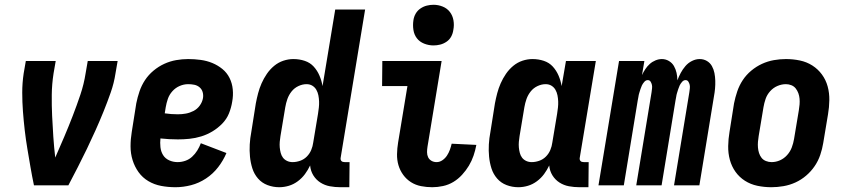

<svg xmlns="http://www.w3.org/2000/svg" viewBox="-20 -775 3540 803"><path d="M266 0H122Q114 -38 107.5 -76Q101 -114 94.5 -152.5Q88 -191 83.5 -230Q79 -269 76 -308.5Q73 -348 73 -388Q73 -428 79 -468L88 -520H213L204 -468Q197 -423 196.5 -378.5Q196 -334 198 -290.5Q200 -247 203 -203Q206 -159 211 -116Q230 -159 248.5 -202.5Q267 -246 284 -290Q301 -334 316 -378.5Q331 -423 338 -468L347 -520H472L463 -468Q457 -428 443 -388Q429 -348 413 -308.5Q397 -269 379.5 -230Q362 -191 343.5 -152.5Q325 -114 305.5 -76Q286 -38 266 0Z M714 8Q683 8 654 2.5Q625 -3 600.5 -17.5Q576 -32 559.5 -55Q543 -78 534.5 -105.5Q526 -133 526 -163Q526 -193 531 -223L550 -343Q555 -368 563.5 -393Q572 -418 586.5 -440Q601 -462 622 -479.5Q643 -497 667 -508Q691 -519 716.5 -523.5Q742 -528 767 -528Q793 -528 819 -524.5Q845 -521 868 -511.5Q891 -502 910 -486.5Q929 -471 940 -449Q951 -427 953.5 -401Q956 -375 951 -349Q947 -324 937.5 -300.5Q928 -277 909.5 -258Q891 -239 868.5 -225.5Q846 -212 821.5 -204.5Q797 -197 772.5 -194.5Q748 -192 724 -192Q705 -192 687.5 -193Q670 -194 651 -196Q649 -178 651 -159.5Q653 -141 662 -126.5Q671 -112 687.5 -104.5Q704 -97 723 -97Q739 -97 755 -102.5Q771 -108 783.5 -119.5Q796 -131 805 -145.5Q814 -160 820 -176L927 -135Q914 -104 892.5 -76Q871 -48 841.5 -28.5Q812 -9 779 -0.5Q746 8 714 8ZM724 -297Q741 -297 757.5 -300Q774 -303 789.5 -311Q805 -319 815.5 -333.5Q826 -348 829 -365Q831 -378 827.5 -390Q824 -402 814.5 -410Q805 -418 792.5 -420.5Q780 -423 767 -423Q749 -423 731.5 -415.5Q714 -408 701 -393.5Q688 -379 682 -361.5Q676 -344 673 -326L669 -301Q682 -299 696 -298Q710 -297 724 -297Z M1148 8Q1122 8 1098.5 -1Q1075 -10 1059 -28.5Q1043 -47 1035.5 -70.5Q1028 -94 1025.5 -119.5Q1023 -145 1024.5 -171Q1026 -197 1031 -223L1050 -343Q1054 -364 1059.5 -385Q1065 -406 1074 -426.5Q1083 -447 1096 -466Q1109 -485 1126.5 -499.5Q1144 -514 1165 -521Q1186 -528 1207 -528Q1232 -528 1254.5 -520.5Q1277 -513 1292 -496.5Q1307 -480 1316 -459Q1325 -438 1329 -415L1382 -735H1507L1405 -117Q1404 -113 1404.5 -109Q1405 -105 1407.5 -102Q1410 -99 1414 -98Q1418 -97 1422 -97H1442L1441 8H1404Q1381 8 1359.5 4Q1338 0 1320 -11.5Q1302 -23 1290.5 -41.5Q1279 -60 1277 -83Q1268 -64 1255.5 -47Q1243 -30 1225.5 -17Q1208 -4 1188 2Q1168 8 1148 8ZM1204 -97Q1219 -97 1235 -102.5Q1251 -108 1263 -120Q1275 -132 1281.5 -147.5Q1288 -163 1290 -179L1310 -299Q1312 -312 1313.5 -325Q1315 -338 1314.5 -351Q1314 -364 1311.5 -376.5Q1309 -389 1303 -399.5Q1297 -410 1286.5 -416.5Q1276 -423 1262 -423Q1245 -423 1228 -415Q1211 -407 1199.5 -392.5Q1188 -378 1182 -361Q1176 -344 1173 -326L1153 -206Q1151 -194 1150 -182Q1149 -170 1150 -158.5Q1151 -147 1154 -135.5Q1157 -124 1163.5 -115.5Q1170 -107 1180.5 -102Q1191 -97 1204 -97Z M1788 8Q1764 8 1741 3.5Q1718 -1 1699 -13Q1680 -25 1666.5 -43.5Q1653 -62 1646.5 -84Q1640 -106 1640.5 -130.5Q1641 -155 1645 -179L1684 -415H1578L1579 -520H1827L1768 -162Q1766 -150 1766 -138.5Q1766 -127 1770.5 -117.5Q1775 -108 1784.5 -102.5Q1794 -97 1806 -97Q1819 -97 1830.5 -105Q1842 -113 1849.5 -124.5Q1857 -136 1861.5 -148.5Q1866 -161 1869 -174L1972 -169V-168Q1968 -146 1960.5 -124Q1953 -102 1941 -82Q1929 -62 1912.5 -44Q1896 -26 1876 -14Q1856 -2 1833 3Q1810 8 1788 8ZM1793 -585Q1773 -585 1754 -592.5Q1735 -600 1723.5 -615Q1712 -630 1709 -650Q1706 -670 1709 -690Q1711 -705 1718.5 -718Q1726 -731 1738.5 -739.5Q1751 -748 1765 -751.5Q1779 -755 1793 -755Q1813 -755 1831.5 -747.5Q1850 -740 1861.5 -725Q1873 -710 1876.5 -690Q1880 -670 1876 -650Q1874 -635 1867 -622Q1860 -609 1847.5 -600.5Q1835 -592 1821 -588.5Q1807 -585 1793 -585Z M2148 8Q2122 8 2098.5 -1Q2075 -10 2059 -28.5Q2043 -47 2035.5 -70.5Q2028 -94 2025.5 -119.5Q2023 -145 2024.5 -171Q2026 -197 2031 -223L2050 -343Q2054 -364 2059.5 -385Q2065 -406 2074 -426.5Q2083 -447 2096 -466Q2109 -485 2126.5 -499.5Q2144 -514 2165 -521Q2186 -528 2207 -528Q2232 -528 2254.5 -520.5Q2277 -513 2292 -496.5Q2307 -480 2316 -459Q2325 -438 2329 -415L2347 -520H2472L2405 -117Q2404 -113 2404.5 -109Q2405 -105 2407.5 -102Q2410 -99 2414 -98Q2418 -97 2422 -97H2442L2441 8H2404Q2381 8 2359.5 4Q2338 0 2320 -11.5Q2302 -23 2290.5 -41.5Q2279 -60 2277 -83Q2268 -64 2255.5 -47Q2243 -30 2225.5 -17Q2208 -4 2188 2Q2168 8 2148 8ZM2204 -97Q2219 -97 2235 -102.5Q2251 -108 2263 -120Q2275 -132 2281.5 -147.5Q2288 -163 2290 -179L2310 -299Q2312 -312 2313.5 -325Q2315 -338 2314.5 -351Q2314 -364 2311.5 -376.5Q2309 -389 2303 -399.5Q2297 -410 2286.5 -416.5Q2276 -423 2262 -423Q2245 -423 2228 -415Q2211 -407 2199.5 -392.5Q2188 -378 2182 -361Q2176 -344 2173 -326L2153 -206Q2151 -194 2150 -182Q2149 -170 2150 -158.5Q2151 -147 2154 -135.5Q2157 -124 2163.5 -115.5Q2170 -107 2180.5 -102Q2191 -97 2204 -97Z M2483 0 2569 -520H2675L2665 -461Q2671 -474 2679 -486Q2687 -498 2697.5 -507.5Q2708 -517 2721.5 -522.5Q2735 -528 2748 -528Q2764 -528 2777.5 -520Q2791 -512 2798.5 -499Q2806 -486 2809.5 -470.5Q2813 -455 2813 -439Q2819 -455 2827 -470Q2835 -485 2846.5 -498.5Q2858 -512 2874 -520Q2890 -528 2906 -528Q2923 -528 2936.5 -520Q2950 -512 2957.5 -498.5Q2965 -485 2968 -469.5Q2971 -454 2971.5 -437.5Q2972 -421 2970.5 -404.5Q2969 -388 2966 -372L2905 0H2799L2863 -389Q2864 -397 2865 -405Q2866 -413 2864.5 -420Q2863 -427 2859 -433.5Q2855 -440 2847 -440Q2839 -440 2832.5 -432.5Q2826 -425 2822.5 -417.5Q2819 -410 2816.5 -402Q2814 -394 2811.5 -386Q2809 -378 2808 -370Q2807 -362 2805 -354L2747 0H2641L2705 -389Q2706 -397 2707 -405Q2708 -413 2706.5 -420Q2705 -427 2701 -433.5Q2697 -440 2689 -440Q2681 -440 2674.5 -432.5Q2668 -425 2664.5 -417.5Q2661 -410 2658.5 -402Q2656 -394 2653.5 -386Q2651 -378 2650 -370Q2649 -362 2647 -354L2589 0Z M3206 8Q3176 8 3147.5 2Q3119 -4 3095.5 -19Q3072 -34 3056 -56.5Q3040 -79 3032.5 -106.5Q3025 -134 3025.5 -164Q3026 -194 3031 -223L3050 -343Q3055 -368 3063.5 -393Q3072 -418 3086.5 -440Q3101 -462 3122 -479.5Q3143 -497 3167 -508Q3191 -519 3216.5 -523.5Q3242 -528 3267 -528Q3297 -528 3325.5 -522Q3354 -516 3377.5 -501Q3401 -486 3417.5 -463.5Q3434 -441 3441.5 -413.5Q3449 -386 3448.5 -356Q3448 -326 3443 -297L3423 -177Q3419 -152 3410.5 -127Q3402 -102 3387 -80Q3372 -58 3351.5 -40.5Q3331 -23 3307 -12Q3283 -1 3257 3.5Q3231 8 3206 8ZM3207 -97Q3225 -97 3242 -104.5Q3259 -112 3272 -126.5Q3285 -141 3291.5 -158.5Q3298 -176 3301 -194L3321 -314Q3323 -326 3324 -338Q3325 -350 3324 -362Q3323 -374 3319 -385Q3315 -396 3308 -405Q3301 -414 3290 -418.5Q3279 -423 3267 -423Q3249 -423 3231.5 -415.5Q3214 -408 3201 -393.5Q3188 -379 3182 -361.5Q3176 -344 3173 -326L3153 -206Q3151 -194 3150 -182Q3149 -170 3150 -158Q3151 -146 3154.5 -135Q3158 -124 3165 -115Q3172 -106 3183.5 -101.5Q3195 -97 3207 -97Z"/></svg>

Font: Iosevka Term Curly Extrabold
Style: Italic
Weight: 800
Italic angle: -9°
Designer: Belleve Invis
Foundry: Belleve Invis
Version: Version 32.3.0